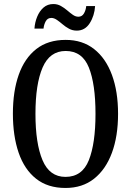

<svg xmlns="http://www.w3.org/2000/svg" viewBox="-20 -923 651 953"><path d="M305 10Q217 10 159 -36Q101 -82 72.5 -165Q44 -248 44 -359Q44 -470 73 -552Q102 -634 160 -679.5Q218 -725 306 -725Q389 -725 447 -679.5Q505 -634 535.5 -551.5Q566 -469 566 -358Q566 -247 535.5 -164.5Q505 -82 447 -36Q389 10 305 10ZM305 -45Q388 -45 421 -128Q454 -211 454 -358Q454 -506 421 -588Q388 -670 306 -670Q227 -670 191.5 -588Q156 -506 156 -358Q156 -211 191 -128Q226 -45 305 -45ZM361 -771Q340 -771 322.5 -780.5Q305 -790 290.5 -802.5Q276 -815 262 -824.5Q248 -834 235 -834Q216 -834 207 -817.5Q198 -801 196 -781H151Q153 -812 164.5 -840Q176 -868 196 -885.5Q216 -903 245 -903Q265 -903 282 -893.5Q299 -884 313.5 -871.5Q328 -859 341.5 -849.5Q355 -840 369 -840Q387 -840 396.5 -856Q406 -872 408 -893H452Q449 -845 425.5 -808Q402 -771 361 -771Z"/></svg>

Font: Noto Serif Lao ExtraCondensed Medium
Style: Regular
Weight: 500
Width: 2
Designer: Monotype Design Team
Foundry: Monotype Imaging Inc.
Version: Version 2.003; ttfautohint (v1.8.4.7-5d5b)